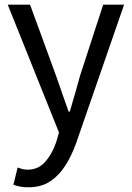

<svg xmlns="http://www.w3.org/2000/svg" viewBox="-20 -563 561 817"><path d="M101 234Q82 234 66 231Q50 228 37 223L55 150Q63 153 74 156Q85 159 97 159Q143 159 172.5 125.5Q202 92 219 42L231 1L13 -543H108L218 -242Q231 -206 244.5 -166Q258 -126 272 -88H277Q288 -126 299.5 -165.5Q311 -205 321 -242L419 -543H508L304 46Q285 99 258 141.5Q231 184 193 209Q155 234 101 234Z"/></svg>

Font: Noto Sans HK
Style: Regular
Weight: 400
Designer: Ryoko NISHIZUKA 西塚涼子 (kana, bopomofo & ideographs); Paul D. Hunt (Latin, Greek & Cyrillic); Sandoll Communications 산돌커뮤니
Foundry: Adobe
Version: Version 2.004-H2;hotconv 1.0.118;makeotfexe 2.5.65603